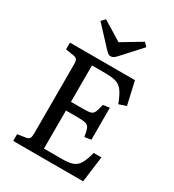

<svg xmlns="http://www.w3.org/2000/svg" viewBox="-219 -1060 1074 1184"><g transform="rotate(30 318.5 -468.0)"><path d="M62 0V-48L120 -57Q139 -60 145 -70Q151 -80 151 -108V-596Q151 -622 144.5 -631Q138 -640 118 -643L62 -652V-700H525L562 -537L510 -520Q490 -573 471 -600Q452 -627 424 -636.5Q396 -646 347 -646H250V-387H337Q373 -387 389.5 -391.5Q406 -396 413.5 -413Q421 -430 430 -469L476 -475V-248L430 -240Q424 -279 416.5 -297Q409 -315 391 -320Q373 -325 337 -325H250V-54H379Q427 -54 454.5 -64Q482 -74 498.5 -102Q515 -130 529 -184H584L560 0ZM320 -752Q310 -752 301.5 -758.5Q293 -765 279 -780L158 -910L183 -936L320 -852L460 -936L484 -911L359 -774Q350 -764 340.5 -758Q331 -752 320 -752Z"/></g></svg>

Font: Text Regular
Style: Regular
Weight: 400
Designer: Latin by Veronika Burian and Jose Scaglione. Greek by Irene Vlachou. Cyrillic by Vera Evstafieva.
Foundry: TypeTogether
Version: Version 3.002